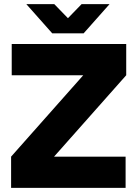

<svg xmlns="http://www.w3.org/2000/svg" viewBox="-20 -914 668 934"><path d="M34 0V-152L385 -548H37V-700H594V-548L243 -152H591V0ZM243 -752V-756L377 -894H513L387 -752ZM234 -752 108 -894H244L378 -756V-752Z"/></svg>

Font: Figtree ExtraBold
Style: Regular
Weight: 800
Designer: Erik Kennedy
Foundry: Erik Kennedy
Version: Version 2.002